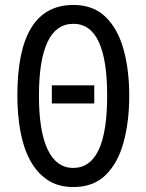

<svg xmlns="http://www.w3.org/2000/svg" viewBox="-20 -744 590 774"><path d="M501 -358Q501 -255 478.5 -171.5Q456 -88 406.5 -39Q357 10 276 10Q214 10 171 -19Q128 -48 101 -98.5Q74 -149 62 -216Q50 -283 50 -359Q50 -724 276 -724Q357 -724 406.5 -675Q456 -626 478.5 -543.5Q501 -461 501 -358ZM137 -358Q137 -214 172.5 -140.5Q208 -67 275 -67Q412 -67 412 -358Q412 -648 276 -648Q206 -648 171.5 -574.5Q137 -501 137 -358ZM189 -327V-400H360V-327Z"/></svg>

Font: Noto Sans ExtraCondensed
Style: Regular
Weight: 400
Width: 2
Designer: Monotype Design Team
Foundry: Monotype Imaging Inc.
Version: Version 2.013; ttfautohint (v1.8.4.7-5d5b)